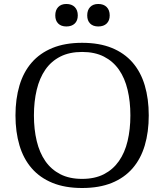

<svg xmlns="http://www.w3.org/2000/svg" viewBox="-20 -944 834 975"><path d="M58.6 -357.9Q58.6 -441.9 78.9 -510Q99.1 -578.1 140.9 -626.2Q182.6 -674.3 246.3 -700.4Q310.1 -726.6 397 -726.6Q483.9 -726.6 547.6 -700.7Q611.3 -674.8 653.1 -626.7Q694.8 -578.6 715.1 -510.5Q735.4 -442.4 735.4 -357.9Q735.4 -273.4 715.1 -205.3Q694.8 -137.2 653.1 -89.1Q611.3 -41 547.6 -15.1Q483.9 10.7 397 10.7Q310.1 10.7 246.3 -15.4Q182.6 -41.5 140.9 -89.6Q99.1 -137.7 78.9 -205.8Q58.6 -273.9 58.6 -357.9ZM152.3 -357.9Q152.3 -287.1 166.5 -227.8Q180.7 -168.5 210.4 -125.7Q240.2 -83 286.4 -59.3Q332.5 -35.6 397 -35.6Q461.4 -35.6 507.6 -59.3Q553.7 -83 583.7 -125.7Q613.8 -168.5 627.9 -227.8Q642.1 -287.1 642.1 -357.9Q642.1 -428.7 627.9 -488Q613.8 -547.4 584 -590.1Q554.2 -632.8 507.8 -656.5Q461.4 -680.2 397 -680.2Q332.5 -680.2 286.1 -656.5Q239.7 -632.8 210.2 -590.1Q180.7 -547.4 166.5 -488Q152.3 -428.7 152.3 -357.9ZM260.7 -865.7Q260.7 -892.6 275.6 -908.2Q290.5 -923.8 316.9 -923.8Q344.2 -923.8 359.6 -908.2Q375 -892.6 375 -865.7Q375 -839.4 359.6 -824.5Q344.2 -809.6 316.9 -809.6Q290.5 -809.6 275.6 -824.5Q260.7 -839.4 260.7 -865.7ZM422.9 -865.7Q422.9 -892.6 437.7 -908.2Q452.6 -923.8 479 -923.8Q506.3 -923.8 521.7 -908.2Q537.1 -892.6 537.1 -865.7Q537.1 -839.4 521.7 -824.5Q506.3 -809.6 479 -809.6Q452.6 -809.6 437.7 -824.5Q422.9 -839.4 422.9 -865.7Z"/></svg>

Font: Arian AMU Serif
Style: Regular
Weight: 400
Designer: Ruben Hakobyan (Tarumian)
Foundry: Ruben Hakobyan (Tarumian)
Version: Version 1.002